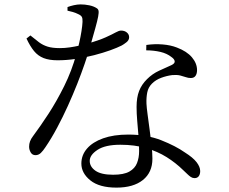

<svg xmlns="http://www.w3.org/2000/svg" viewBox="-20 -808 1040 872"><path d="M644.1 -579.4 644.6 -603.8Q681.9 -609.2 718.3 -606.2Q754.7 -603.3 783.4 -592.1Q828.7 -575 851.8 -547.6Q874.9 -520.2 874.9 -489.6Q874.9 -473.4 868 -463.5Q861 -453.6 846.3 -453.6Q834.9 -453.6 823.9 -457.6Q812.8 -461.5 798.6 -465.1Q784.4 -468.7 762.9 -467.1Q736.8 -463.9 711.8 -454.5Q686.7 -445 670.1 -428.2Q653.4 -411.4 648.8 -388.3Q644.2 -365.2 645.2 -337.5Q646 -319.7 650.3 -288.2Q654.5 -256.7 659.5 -219.7Q664.6 -182.7 668.4 -147.5Q672.2 -112.4 672.2 -87Q672.2 -25.1 629 9.5Q585.8 44.1 509 44.1Q431.1 44.1 390.3 11.2Q349.5 -21.7 349.5 -65.3Q349.5 -103.4 375.1 -133.1Q400.7 -162.8 448.4 -179.8Q496 -196.8 562.5 -196.8Q647.3 -196.8 712.7 -170.9Q778.1 -145 819.9 -115.5Q856.3 -92.6 872.8 -71.4Q889.2 -50.1 889.2 -31.2Q889.2 -16.3 882.6 -7.6Q875.9 1 863.8 1Q854.5 1 846.7 -4.2Q838.8 -9.5 830.4 -17.8Q822 -26.1 811.4 -35.8Q778.1 -68.5 736.8 -94.4Q695.4 -120.3 643.6 -135.4Q591.8 -150.6 526.5 -150.6Q458.2 -150.6 422.9 -127.4Q387.5 -104.2 387.5 -77.3Q387.5 -50.9 413.5 -32.6Q439.5 -14.4 493.7 -14.4Q542.1 -14.4 567.5 -28.8Q592.9 -43.2 602.3 -67.5Q611.8 -91.8 611.8 -121.4Q612 -154.7 609 -189.7Q606.1 -224.6 603.2 -258.8Q600.3 -293.1 600.3 -322.8Q600.3 -365.7 611.9 -395.1Q623.4 -424.5 647.6 -448.4Q671.7 -472.6 702.5 -486.8Q733.2 -501.1 759.2 -512.5Q774.5 -519.9 773.4 -529.7Q772.3 -539.6 758.6 -549.1Q738.3 -565.3 708.4 -572.3Q678.4 -579.3 644.1 -579.4ZM118.1 -647Q139.9 -628.9 157.2 -616Q174.5 -603.1 196.1 -596.3Q217.6 -589.5 251.8 -589.5Q274.4 -589.5 296.8 -592.8Q319.2 -596.1 338.7 -600.5Q358.2 -604.9 371.2 -608.1Q429.6 -624.7 460 -638.5Q490.4 -652.3 505.3 -660.7Q520.3 -669.1 529.6 -669.1Q546.1 -669.1 556.3 -660.3Q566.5 -651.6 566.5 -638.9Q566.5 -625.5 554 -615.8Q541.5 -606.1 532.8 -601.4Q513.3 -591.5 480.8 -579.7Q448.3 -568 407.9 -557.5Q367.6 -547 325 -540.6Q282.3 -534.2 241.5 -534.2Q203.8 -534.2 178.3 -544.1Q152.7 -554.1 134.6 -576.1Q116.5 -598.2 100.3 -633.1ZM286.6 -759.5V-775.9Q299.2 -780.7 315.6 -784.4Q331.9 -788 346.4 -788Q365.6 -788 385.8 -783.8Q406 -779.5 418.8 -771Q425.7 -767.2 427.5 -759.2Q429.2 -751.3 425.8 -732.7Q422.4 -714.2 412.8 -679.9Q403.2 -645.6 386.8 -587.8Q378.5 -559.2 364.2 -517.4Q349.9 -475.7 330.7 -427Q311.4 -378.3 288.4 -327.4Q265.4 -276.6 239.5 -228.1Q213.7 -179.6 186.2 -139.3Q175.9 -123.6 165.5 -113.4Q155 -103.3 141.1 -103.3Q126.7 -103.3 119.5 -115.7Q112.2 -128.2 112.2 -141.8Q112.2 -154.4 116.3 -165.7Q120.3 -177.1 130 -189.8Q162.2 -233 199.7 -290.3Q237.1 -347.6 271.5 -416.9Q306 -486.3 327.2 -563.7Q334 -587.6 340.1 -614.7Q346.2 -641.8 350.1 -666.7Q354 -691.5 354.8 -708.4Q355.6 -724.4 351.4 -731.6Q347.1 -738.9 334.1 -744.4Q323.5 -749.8 310.4 -753.6Q297.3 -757.3 286.6 -759.5Z"/></svg>

Font: Early Summer Mincho VF
Style: Regular
Weight: 250
Designer: GuiWonder
Version: Version 1.002